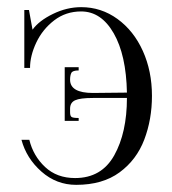

<svg xmlns="http://www.w3.org/2000/svg" viewBox="-20 -507 480 537"><path d="M405 -239Q405 -173 383.5 -116.5Q362 -60 314.5 -25Q267 10 193 10Q138 10 96 -27Q54 -64 40 -116H62Q73 -71 106 -40Q139 -9 190 -9Q264 -9 299.5 -72.5Q335 -136 335 -233H240Q204 -233 190 -226.5Q176 -220 176 -203V-193Q176 -183 180 -180Q184 -177 200 -177V-169H161V-319H200V-310Q183 -310 179.5 -303Q176 -296 176 -284Q176 -247 240 -247L335 -248Q333 -353 298 -414Q263 -475 207 -475Q164 -475 131.5 -450Q99 -425 81.5 -388Q64 -351 64 -317H48V-479H61L71 -424Q89 -449 128 -468Q167 -487 207 -487Q263 -487 308.5 -454Q354 -421 379.5 -364.5Q405 -308 405 -239Z"/></svg>

Font: Viaoda Libre
Style: Regular
Weight: 400
Designer: Gydient
Version: Version 2.000